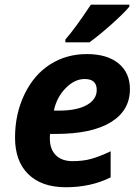

<svg xmlns="http://www.w3.org/2000/svg" viewBox="-20 -786 597 816"><path d="M339.8 -450.2Q296.9 -450.2 258.8 -411.1Q220.7 -372.1 209 -315.9H231Q306.6 -315.9 348.9 -339.6Q391.1 -363.3 391.1 -403.8Q391.1 -450.2 339.8 -450.2ZM259.8 9.8Q157.2 9.8 100.6 -45.4Q43.9 -100.6 43.9 -201.2Q43.9 -302.2 84.2 -385.5Q124.5 -468.8 193.4 -512.5Q262.2 -556.2 349.1 -556.2Q435.5 -556.2 483.9 -516.4Q532.2 -476.6 532.2 -407.2Q532.2 -315.9 450.7 -266.4Q369.1 -216.8 217.8 -216.8H192.9L191.9 -206.5V-196.8Q191.9 -152.3 217 -126.7Q242.2 -101.1 289.1 -101.1Q331.5 -101.1 366.2 -110.4Q400.9 -119.6 450.2 -143.1V-32.2Q366.2 9.8 259.8 9.8ZM257.8 -618.2Q296.4 -661.1 366.2 -766.1H529.8V-757.8Q507.3 -730.5 454.6 -683.3Q401.9 -636.2 359.9 -606H257.8Z"/></svg>

Font: Zoram GWebM
Style: Bold Italic
Weight: 700
Italic angle: -12°
Foundry: Ascender Corporation
Version: Version 1.000